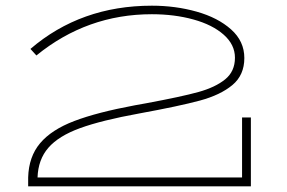

<svg xmlns="http://www.w3.org/2000/svg" viewBox="-20 -655 1008 675"><path d="M862 -242V0H79V-31Q81 -104 121 -151.5Q161 -199 241 -229.5Q321 -260 455 -285L494 -292Q618 -315 677.5 -331.5Q737 -348 771.5 -376Q806 -404 806 -452Q806 -498 766.5 -533Q727 -568 660 -586.5Q593 -605 514 -605Q286 -605 108 -460L87 -483Q264 -635 514 -635Q597 -635 671.5 -614Q746 -593 792.5 -551.5Q839 -510 839 -451Q839 -391 797 -356Q755 -321 683 -301.5Q611 -282 469 -256Q337 -232 261.5 -204.5Q186 -177 150 -135.5Q114 -94 112 -31H831V-242Z"/></svg>

Font: BioRhyme Expanded ExtraLight
Style: Regular
Weight: 275
Width: 7
Designer: Aoife Mooney
Foundry: Aoife Mooney Type
Version: Version 1.001